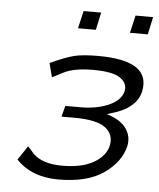

<svg xmlns="http://www.w3.org/2000/svg" viewBox="-50 -700 620 751"><g transform="rotate(5 260.5 -324.5)"><path d="M232 -588 248 -657H317L302 -588ZM436 -588 452 -657H521L506 -588ZM41 -56 78 -111Q83 -106 89 -99L102 -84Q139 -47 217 -47Q295 -47 341 -74Q387 -101 396 -142Q405 -185 371 -211.5Q337 -238 249 -238H198L209 -281H262H264H269Q332 -281 379 -301.5Q426 -322 435 -358Q442 -390 412 -410.5Q382 -431 305 -431Q229 -431 188 -409L147 -388L133 -443Q194 -471 227.5 -479Q261 -487 321 -487Q425 -487 471 -456Q517 -425 503 -361Q499 -346 491.5 -333.5Q484 -321 473.5 -311.5Q463 -302 453.5 -295.5Q444 -289 430.5 -283Q417 -277 409.5 -274.5Q402 -272 389 -268Q376 -264 374 -263Q428 -247 450.5 -215Q473 -183 464 -144Q449 -82 384.5 -37Q320 8 207 8Q101 8 41 -56Z"/></g></svg>

Font: Coval
Style: ExtraLight Italic
Weight: 200
Foundry: Context Ltd
Version: Version 001.000